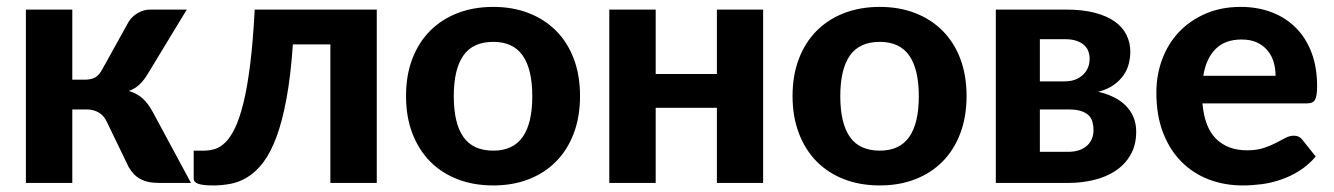

<svg xmlns="http://www.w3.org/2000/svg" viewBox="-20 -544 3966 571"><path d="M363 -480Q373 -495.5 390.2 -505.5Q407.5 -515.5 426.5 -515.5H535.5L420.5 -326Q408 -305 395 -292.8Q382 -280.5 363.5 -273.5Q389 -265.5 405 -250.5Q421 -235.5 433.5 -212.5L548 0H453Q435 0 421.2 -3Q407.5 -6 396.8 -12Q386 -18 378 -26.5Q370 -35 363 -46.5L297 -183Q288.5 -201 273 -209.8Q257.5 -218.5 238 -218.5H195V0H57V-515.5H195V-307H231Q252 -307 263.8 -314.2Q275.5 -321.5 284 -337.5Z M1100.5 -515.5V0H962.5V-412H851Q844.5 -318 832 -250.5Q819.5 -183 802 -136.2Q784.5 -89.5 763 -61.2Q741.5 -33 717 -17.8Q692.5 -2.5 666.5 2.5Q640.5 7.5 614 7.5Q583 7.5 569.5 2.5Q556 -2.5 556 -12V-96H587Q603 -96 619 -100.8Q635 -105.5 650.2 -120.5Q665.5 -135.5 679 -163.5Q692.5 -191.5 704 -238Q715.5 -284.5 724 -352.5Q732.5 -420.5 737.5 -515.5Z M1447 -523.5Q1505 -523.5 1552.5 -505Q1600 -486.5 1634 -452.2Q1668 -418 1686.5 -369Q1705 -320 1705 -258.5Q1705 -197 1686.5 -147.8Q1668 -98.5 1634 -64Q1600 -29.5 1552.5 -11Q1505 7.5 1447 7.5Q1388.5 7.5 1340.8 -11Q1293 -29.5 1259 -64Q1225 -98.5 1206.2 -147.8Q1187.5 -197 1187.5 -258.5Q1187.5 -320 1206.2 -369Q1225 -418 1259 -452.2Q1293 -486.5 1340.8 -505Q1388.5 -523.5 1447 -523.5ZM1447 -96Q1506 -96 1534.5 -136.8Q1563 -177.5 1563 -258Q1563 -338 1534.5 -378.8Q1506 -419.5 1447 -419.5Q1386.5 -419.5 1358 -378.8Q1329.5 -338 1329.5 -258Q1329.5 -177.5 1358 -136.8Q1386.5 -96 1447 -96Z M2249.5 -515.5V0H2112V-223.5H1930V0H1792V-515.5H1930V-324H2112V-515.5Z M2596.5 -523.5Q2654.5 -523.5 2702 -505Q2749.5 -486.5 2783.5 -452.2Q2817.5 -418 2836 -369Q2854.5 -320 2854.5 -258.5Q2854.5 -197 2836 -147.8Q2817.5 -98.5 2783.5 -64Q2749.5 -29.5 2702 -11Q2654.5 7.5 2596.5 7.5Q2538 7.5 2490.2 -11Q2442.5 -29.5 2408.5 -64Q2374.5 -98.5 2355.8 -147.8Q2337 -197 2337 -258.5Q2337 -320 2355.8 -369Q2374.5 -418 2408.5 -452.2Q2442.5 -486.5 2490.2 -505Q2538 -523.5 2596.5 -523.5ZM2596.5 -96Q2655.5 -96 2684 -136.8Q2712.5 -177.5 2712.5 -258Q2712.5 -338 2684 -378.8Q2655.5 -419.5 2596.5 -419.5Q2536 -419.5 2507.5 -378.8Q2479 -338 2479 -258Q2479 -177.5 2507.5 -136.8Q2536 -96 2596.5 -96Z M2941.5 -515.5H3150.5Q3200 -515.5 3236 -506Q3272 -496.5 3295.5 -479.8Q3319 -463 3330.2 -440Q3341.5 -417 3341.5 -390Q3341.5 -373.5 3337.2 -355.5Q3333 -337.5 3322.2 -321.5Q3311.5 -305.5 3293 -292Q3274.5 -278.5 3246 -271Q3270.5 -265.5 3291.2 -255.5Q3312 -245.5 3327 -230.8Q3342 -216 3350.5 -196.5Q3359 -177 3359 -152.5Q3359 -112.5 3342.2 -83.5Q3325.5 -54.5 3297.5 -36Q3269.5 -17.5 3233.2 -8.8Q3197 0 3158 0H2941.5ZM3072.5 -218.5V-92.5H3157Q3191.5 -92.5 3211.8 -110Q3232 -127.5 3232 -157.5Q3232 -170 3229 -181.2Q3226 -192.5 3217.8 -200.8Q3209.5 -209 3195 -213.8Q3180.5 -218.5 3157.5 -218.5ZM3072.5 -302H3146.5Q3179.5 -302 3200 -320.8Q3220.5 -339.5 3220.5 -369.5Q3220.5 -380.5 3217 -390.8Q3213.5 -401 3204.8 -409.2Q3196 -417.5 3181.8 -422.5Q3167.5 -427.5 3146.5 -427.5H3072.5Z M3670 -523.5Q3719.5 -523.5 3761.2 -507.8Q3803 -492 3833.2 -462Q3863.5 -432 3880.2 -388.2Q3897 -344.5 3897 -288.5Q3897 -273 3895.5 -263Q3894 -253 3890.5 -247Q3887 -241 3881 -238.8Q3875 -236.5 3865.5 -236.5H3556Q3562.5 -164 3597.2 -130.5Q3632 -97 3688.5 -97Q3717 -97 3737.8 -103.8Q3758.5 -110.5 3774.2 -118.8Q3790 -127 3802.8 -133.8Q3815.5 -140.5 3828 -140.5Q3844 -140.5 3853 -128.5L3893 -78.5Q3871 -53 3844.5 -36.2Q3818 -19.5 3789.5 -9.8Q3761 0 3732 3.8Q3703 7.5 3676 7.5Q3622 7.5 3575.2 -10.2Q3528.5 -28 3493.8 -62.8Q3459 -97.5 3439 -149Q3419 -200.5 3419 -268.5Q3419 -321 3436.2 -367.5Q3453.5 -414 3486 -448.5Q3518.5 -483 3565 -503.2Q3611.5 -523.5 3670 -523.5ZM3672.5 -426.5Q3623 -426.5 3595 -398.2Q3567 -370 3558.5 -318.5H3773.5Q3773.5 -340 3767.8 -359.5Q3762 -379 3749.5 -394Q3737 -409 3718 -417.8Q3699 -426.5 3672.5 -426.5Z"/></svg>

Font: Lato Heavy
Style: Regular
Weight: 800
Designer: Lukasz Dziedzic
Foundry: tyPoland Lukasz Dziedzic
Version: Version 2.007; 2014-02-27